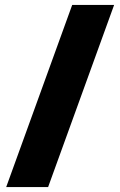

<svg xmlns="http://www.w3.org/2000/svg" viewBox="-20 -744 482 774"><path d="M440 -724 174 10H5L271 -724Z"/></svg>

Font: Noto Sans Thai Looped UI Condensed Black
Style: Regular
Weight: 900
Width: 3
Designer: Cadson Demak Team
Foundry: Cadson Demak Co., Ltd.
Version: Version 1.000; ttfautohint (v1.8.4.7-5d5b)